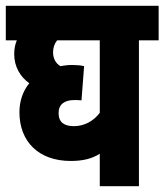

<svg xmlns="http://www.w3.org/2000/svg" viewBox="-20 -642 567 662"><path d="M527 -503V-622H0V-503H38C32 -489 29 -473 29 -455C29 -412 50 -377 81 -355C58 -327 47 -292 47 -255C47 -154 113 -87 224 -87C266 -87 298 -95 324 -112V0H459V-503ZM182 -252C182 -282 202 -297 236 -297C244 -297 251 -297 261 -296L270 -414C256 -417 242 -418 227 -418C214 -418 201 -416 188 -414C172 -424 163 -440 163 -462C163 -478 168 -492 177 -503H324V-253C303 -225 271 -207 235 -207C203 -207 182 -219 182 -252Z"/></svg>

Font: Noto Sans Devanagari ExtraCondensed ExtraBold
Style: Regular
Weight: 800
Width: 2
Designer: Jelle Bosma - Monotype Design Team
Foundry: Monotype Imaging Inc.
Version: Version 2.004